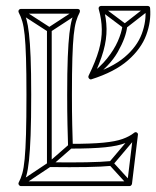

<svg xmlns="http://www.w3.org/2000/svg" viewBox="-20 -618 526 646"><path d="M154 -518H138V-64Q138 -61 140 -58.5Q142 -56 146 -56Q219 -55 271.5 -56Q324 -57 355 -60L353 -76Q322 -73 270.5 -72Q219 -71 146 -72Q143 -72 148.5 -66.5Q154 -61 154 -64ZM54 -587 46 -573 142 -511Q144 -510 146.5 -510Q149 -510 150 -511L245 -573L237 -587L142 -525Q140 -524 146 -524Q152 -524 150 -525ZM410 5 422 -5 360 -73Q358 -75 358.5 -68Q359 -61 360 -63L442 -160L430 -170L348 -73Q346 -71 346 -68Q346 -65 348 -63ZM46 -7 54 7 150 -57Q151 -58 151 -58Q151 -58 151 -58L222 -120L212 -132L141 -70Q140 -70 141 -70.5Q142 -71 142 -71ZM50 8H416Q419 8 421 6Q423 4 424 1L444 -164Q445 -169 440.5 -172Q436 -175 431 -171Q416 -159 392.5 -150.5Q369 -142 328 -138Q287 -134 217 -134L225 -126Q224 -157 223 -199Q222 -241 222 -299Q222 -374 223.5 -422.5Q225 -471 228 -500Q231 -529 236 -546Q241 -563 248 -576Q250 -581 248 -584.5Q246 -588 241 -588H50Q46 -588 43.5 -584.5Q41 -581 43 -576Q50 -563 55 -546Q60 -529 63 -500Q66 -471 67.5 -422.5Q69 -374 69 -299Q69 -218 67.5 -166.5Q66 -115 63 -83.5Q60 -52 55 -34.5Q50 -17 43 -4Q41 0 43.5 4Q46 8 50 8ZM50 -8 57 4Q64 -10 69 -28Q74 -46 77.5 -78Q81 -110 83 -163Q85 -216 85 -299Q85 -376 83 -425.5Q81 -475 77.5 -505Q74 -535 69 -553Q64 -571 57 -584L50 -572H241L234 -584Q227 -571 222 -553Q217 -535 213.5 -505Q210 -475 208 -425.5Q206 -376 206 -299Q206 -241 207 -199Q208 -157 209 -126Q209 -122 211.5 -120Q214 -118 217 -118Q291 -118 334 -122.5Q377 -127 401 -136.5Q425 -146 441 -159L428 -166L408 -1L416 -8ZM280 -365 290 -353Q349 -395 376.5 -443.5Q404 -492 408 -529L392 -531Q389 -508 376.5 -479.5Q364 -451 340.5 -421.5Q317 -392 280 -365ZM325 -596 315 -584 395 -524Q397 -522 400 -522Q403 -522 405 -524L482 -584L472 -596L395 -536Q393 -535 400 -535Q407 -535 405 -536ZM320 -582H477L469 -589Q473 -547 457 -504Q441 -461 399 -425.5Q357 -390 283 -367L292 -355Q317 -407 328 -446.5Q339 -486 338.5 -521Q338 -556 328 -592ZM320 -598Q316 -598 313.5 -595Q311 -592 312 -588Q322 -553 322.5 -519.5Q323 -486 312.5 -449Q302 -412 278 -363Q276 -358 279.5 -354Q283 -350 287 -351Q366 -376 410.5 -415Q455 -454 472 -500Q489 -546 485 -591Q485 -594 482.5 -596Q480 -598 477 -598Z"/></svg>

Font: Tilt Prism
Style: Regular
Weight: 400
Version: Version 1.000